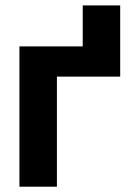

<svg xmlns="http://www.w3.org/2000/svg" viewBox="-20 -703 501 723"><path d="M432.6 -682.6V-414.5H291.5V-682.6ZM413.1 -528.3V-414.5H194.3V0H53.2V-528.3Z"/></svg>

Font: RobotoDEMO
Style: Regular
Weight: 400
Designer: Christian Robertson
Foundry: Google
Version: Version 2.136